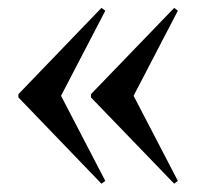

<svg xmlns="http://www.w3.org/2000/svg" viewBox="-20 -498 498 475"><path d="M240.5 -50.5 231 -43.5 25.5 -257V-265L231 -478.5L240.5 -471.5L131 -261ZM420 -50.5 411 -43.5 205 -257V-265L411 -478.5L420 -471.5L310.5 -261Z"/></svg>

Font: Newsreader 72pt Medium
Style: Regular
Weight: 500
Designer: Hugues Gentile
Foundry: Production Type
Version: Version 1.003; ttfautohint (v1.8.3)